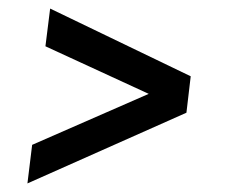

<svg xmlns="http://www.w3.org/2000/svg" viewBox="-20 -491 542 448"><path d="M55 -153 327 -272 86 -383 97 -471 425 -313 415 -228 44 -63Z"/></svg>

Font: Bellota Text
Style: Bold Italic
Weight: 700
Italic angle: -7.5°
Designer: Kemie Guaida
Foundry: Kemie Guaida
Version: Version 4.001